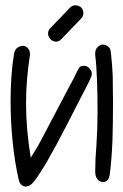

<svg xmlns="http://www.w3.org/2000/svg" viewBox="-20 -673 459 716"><path d="M81.1 -379.9Q77.1 -336.9 77.1 -289.1Q77.1 -190.4 94.7 -85Q100.6 -93.8 110.4 -110.4Q121.1 -127 133.8 -151.4L240.2 -353.5Q254.9 -379.9 261.7 -394.5Q268.6 -410.2 273.4 -417Q277.3 -424.8 282.2 -425.8Q287.1 -427.7 293.9 -427.7Q304.7 -427.7 313.5 -418Q322.3 -409.2 322.3 -398.4Q323.2 -390.6 312.5 -370.1Q302.7 -349.6 281.2 -308.6Q224.6 -197.3 189.5 -131.8Q154.3 -66.4 131.8 -32.2Q110.4 2 98.6 12.7Q87.9 22.5 76.2 22.5Q67.4 22.5 60.5 16.6Q52.7 10.7 49.8 -2.9Q35.2 -66.4 27.3 -142.6Q19.5 -219.7 19.5 -295.9Q19.5 -342.8 22.5 -386.7Q25.4 -430.7 32.2 -471.7Q35.2 -488.3 44.9 -495.1Q54.7 -502 65.4 -502Q76.2 -502 84 -493.2Q91.8 -484.4 91.8 -470.7Q91.8 -464.8 90.8 -461.9Q85 -423.8 81.1 -379.9ZM335 -473.6Q335 -488.3 342.8 -496.1Q350.6 -504.9 361.3 -506.8Q373 -506.8 382.8 -500Q392.6 -493.2 393.6 -475.6Q398.4 -435.5 400.4 -387.7Q401.4 -340.8 401.4 -289.1Q401.4 -217.8 399.4 -149.4Q396.5 -80.1 389.6 -24.4Q387.7 -8.8 380.9 -1Q373 5.9 365.2 5.9Q352.5 5.9 343.8 -3.9Q335 -14.6 335 -33.2Q335 -77.1 339.8 -135.7Q343.8 -195.3 343.8 -257.8Q343.8 -317.4 341.8 -373Q339.8 -429.7 335 -467.8ZM282.2 -603.5Q287.1 -608.4 289.1 -614.3Q291 -619.1 291 -624Q291 -636.7 282.2 -645.5Q272.5 -653.3 260.7 -653.3Q249 -653.3 240.2 -643.6L168 -568.4Q159.2 -559.6 159.2 -547.9Q159.2 -536.1 168.9 -526.4Q177.7 -517.6 189.5 -517.6Q200.2 -517.6 209 -527.3Z"/></svg>

Font: Hi Melody Cyrillic
Style: Regular
Weight: 400
Version: Version 0.90 April 10, 2018